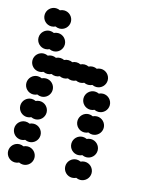

<svg xmlns="http://www.w3.org/2000/svg" viewBox="-105 -749 642 818"><g transform="rotate(15 216.0 -340.0)"><path d="M252 -40C252 -18 270 0 292 0C298.5 0 304.6 -1.6 310 -4.3C315.4 -1.6 321.5 0 328 0C350 0 368 -18 368 -40C368 -62 350 -80 328 -80C321.5 -80 315.4 -78.4 310 -75.7C304.6 -78.4 298.5 -80 292 -80C270 -80 252 -62 252 -40ZM0 -40C0 -18 18 0 40 0C46.5 0 52.6 -1.6 58 -4.3C63.4 -1.6 69.5 0 76 0C98 0 116 -18 116 -40C116 -62 98 -80 76 -80C69.5 -80 63.4 -78.4 58 -75.7C52.6 -78.4 46.5 -80 40 -80C18 -80 0 -62 0 -40ZM252 -140C252 -118 270 -100 292 -100C298.5 -100 304.6 -101.6 310 -104.3C315.4 -101.6 321.5 -100 328 -100C350 -100 368 -118 368 -140C368 -162 350 -180 328 -180C321.5 -180 315.4 -178.4 310 -175.7C304.6 -178.4 298.5 -180 292 -180C270 -180 252 -162 252 -140ZM0 -140C0 -118 18 -100 40 -100C46.5 -100 52.6 -101.6 58 -104.3C63.4 -101.6 69.5 -100 76 -100C98 -100 116 -118 116 -140C116 -162 98 -180 76 -180C69.5 -180 63.4 -178.4 58 -175.7C52.6 -178.4 46.5 -180 40 -180C18 -180 0 -162 0 -140ZM252 -240C252 -218 270 -200 292 -200C298.5 -200 304.6 -201.6 310 -204.3C315.4 -201.6 321.5 -200 328 -200C350 -200 368 -218 368 -240C368 -262 350 -280 328 -280C321.5 -280 315.4 -278.4 310 -275.7C304.6 -278.4 298.5 -280 292 -280C270 -280 252 -262 252 -240ZM0 -240C0 -218 18 -200 40 -200C46.5 -200 52.6 -201.6 58 -204.3C63.4 -201.6 69.5 -200 76 -200C98 -200 116 -218 116 -240C116 -262 98 -280 76 -280C69.5 -280 63.4 -278.4 58 -275.7C52.6 -278.4 46.5 -280 40 -280C18 -280 0 -262 0 -240ZM252 -340C252 -318 270 -300 292 -300C298.5 -300 304.6 -301.6 310 -304.3C315.4 -301.6 321.5 -300 328 -300C350 -300 368 -318 368 -340C368 -362 350 -380 328 -380C321.5 -380 315.4 -378.4 310 -375.7C304.6 -378.4 298.5 -380 292 -380C270 -380 252 -362 252 -340ZM0 -340C0 -318 18 -300 40 -300C46.5 -300 52.6 -301.6 58 -304.3C63.4 -301.6 69.5 -300 76 -300C98 -300 116 -318 116 -340C116 -362 98 -380 76 -380C69.5 -380 63.4 -378.4 58 -375.7C52.6 -378.4 46.5 -380 40 -380C18 -380 0 -362 0 -340ZM0 -440C0 -418 18 -400 40 -400C46.5 -400 52.6 -401.6 58 -404.3C63.4 -401.6 69.5 -400 76 -400C82.5 -400 88.6 -401.6 94 -404.3C99.4 -401.6 105.5 -400 112 -400C118.5 -400 124.6 -401.6 130 -404.3C135.4 -401.6 141.5 -400 148 -400C154.5 -400 160.6 -401.6 166 -404.3C171.4 -401.6 177.5 -400 184 -400C190.5 -400 196.6 -401.6 202 -404.3C207.4 -401.6 213.5 -400 220 -400C226.5 -400 232.6 -401.6 238 -404.3C243.4 -401.6 249.5 -400 256 -400C262.5 -400 268.6 -401.6 274 -404.3C279.4 -401.6 285.5 -400 292 -400C314 -400 332 -418 332 -440C332 -462 314 -480 292 -480C285.5 -480 279.4 -478.4 274 -475.7C268.6 -478.4 262.5 -480 256 -480C249.5 -480 243.4 -478.4 238 -475.7C232.6 -478.4 226.5 -480 220 -480C213.5 -480 207.4 -478.4 202 -475.7C196.6 -478.4 190.5 -480 184 -480C177.5 -480 171.4 -478.4 166 -475.7C160.6 -478.4 154.5 -480 148 -480C141.5 -480 135.4 -478.4 130 -475.7C124.6 -478.4 118.5 -480 112 -480C105.5 -480 99.4 -478.4 94 -475.7C88.6 -478.4 82.5 -480 76 -480C69.5 -480 63.4 -478.4 58 -475.7C52.6 -478.4 46.5 -480 40 -480C18 -480 0 -462 0 -440ZM0 -540C0 -518 18 -500 40 -500C46.5 -500 52.6 -501.6 58 -504.3C63.4 -501.6 69.5 -500 76 -500C98 -500 116 -518 116 -540C116 -562 98 -580 76 -580C69.5 -580 63.4 -578.4 58 -575.7C52.6 -578.4 46.5 -580 40 -580C18 -580 0 -562 0 -540ZM0 -640C0 -618 18 -600 40 -600C46.5 -600 52.6 -601.6 58 -604.3C63.4 -601.6 69.5 -600 76 -600C98 -600 116 -618 116 -640C116 -662 98 -680 76 -680C69.5 -680 63.4 -678.4 58 -675.7C52.6 -678.4 46.5 -680 40 -680C18 -680 0 -662 0 -640Z"/></g></svg>

Font: Dotrice Condensed
Style: Bold
Weight: 700
Width: 2
Monospace: yes
Designer: Paul Flo Williams
Foundry: His Deeds Are Dust
Version: Version 1.001